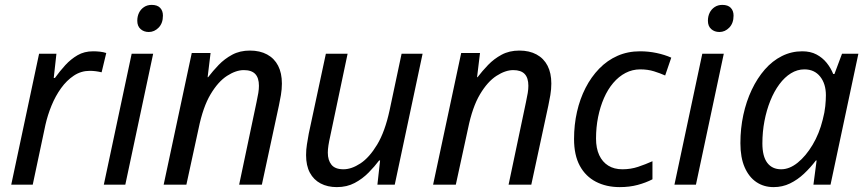

<svg xmlns="http://www.w3.org/2000/svg" viewBox="-20 -756 3545 786"><path d="M26 0 140 -536H211L200 -437H205Q225 -465 247.5 -489.5Q270 -514 297.5 -530Q325 -546 361 -546Q375 -546 389 -544.5Q403 -543 415 -539L396 -460Q383 -463 371.5 -464.5Q360 -466 347 -466Q312 -466 282.5 -446.5Q253 -427 230 -395Q207 -363 191 -324Q175 -285 166 -245L114 0Z M405 0 519 -536H607L493 0ZM589 -625Q569 -625 555.5 -637Q542 -649 542 -671Q542 -689 549 -703.5Q556 -718 569.5 -727Q583 -736 601 -736Q624 -736 635.5 -724Q647 -712 647 -692Q647 -661 629.5 -643Q612 -625 589 -625Z M650 0 765 -539H842L830 -440H832Q851 -465 875 -490Q899 -515 930.5 -532Q962 -549 1003 -549Q1044 -549 1073.5 -533Q1103 -517 1118.5 -487Q1134 -457 1134 -414Q1134 -391 1130 -367Q1126 -343 1122 -325L1052 0H959L1030 -337Q1035 -360 1037.5 -375.5Q1040 -391 1040 -405Q1040 -437 1025 -453Q1010 -469 978 -469Q946 -469 909.5 -445.5Q873 -422 842 -370Q811 -318 793 -230L743 0Z M1359 10Q1321 10 1292.5 -5Q1264 -20 1248.5 -49Q1233 -78 1233 -121Q1233 -144 1236.5 -165Q1240 -186 1244 -209L1314 -536H1403L1332 -199Q1327 -177 1324.5 -160.5Q1322 -144 1322 -131Q1322 -100 1337 -81.5Q1352 -63 1386 -63Q1419 -63 1455.5 -87Q1492 -111 1524 -164Q1556 -217 1575 -305L1624 -536H1710L1596 0H1525L1536 -99H1532Q1514 -75 1489 -49.5Q1464 -24 1432 -7Q1400 10 1359 10Z M1753 0 1868 -539H1945L1933 -440H1935Q1954 -465 1978 -490Q2002 -515 2033.5 -532Q2065 -549 2106 -549Q2147 -549 2176.5 -533Q2206 -517 2221.5 -487Q2237 -457 2237 -414Q2237 -391 2233 -367Q2229 -343 2225 -325L2155 0H2062L2133 -337Q2138 -360 2140.5 -375.5Q2143 -391 2143 -405Q2143 -437 2128 -453Q2113 -469 2081 -469Q2049 -469 2012.5 -445.5Q1976 -422 1945 -370Q1914 -318 1896 -230L1846 0Z M2517 10Q2462 10 2419.5 -12Q2377 -34 2353.5 -77.5Q2330 -121 2330 -187Q2330 -245 2342 -298Q2354 -351 2377 -396Q2400 -441 2433 -475Q2466 -509 2508 -527.5Q2550 -546 2600 -546Q2635 -546 2668 -539Q2701 -532 2728 -520L2703 -447Q2683 -456 2657.5 -464Q2632 -472 2601 -472Q2569 -472 2541 -457.5Q2513 -443 2490.5 -416.5Q2468 -390 2452.5 -354.5Q2437 -319 2428.5 -277Q2420 -235 2420 -189Q2420 -149 2433 -121Q2446 -93 2470 -78Q2494 -63 2528 -63Q2562 -63 2592 -73Q2622 -83 2651 -96V-22Q2624 -8 2590.5 1Q2557 10 2517 10Z M2741 0 2855 -536H2943L2829 0ZM2925 -625Q2905 -625 2891.5 -637Q2878 -649 2878 -671Q2878 -689 2885 -703.5Q2892 -718 2905.5 -727Q2919 -736 2937 -736Q2960 -736 2971.5 -724Q2983 -712 2983 -692Q2983 -661 2965.5 -643Q2948 -625 2925 -625Z M3147 10Q3107 10 3076.5 -10.5Q3046 -31 3028.5 -71Q3011 -111 3011 -170Q3011 -230 3023 -285.5Q3035 -341 3057.5 -388.5Q3080 -436 3111 -471.5Q3142 -507 3181 -526.5Q3220 -546 3264 -546Q3298 -546 3322.5 -533Q3347 -520 3364 -499Q3381 -478 3391 -453H3396L3427 -536H3494L3380 0H3310L3323 -99H3320Q3298 -70 3271.5 -45Q3245 -20 3214 -5Q3183 10 3147 10ZM3178 -63Q3212 -63 3245.5 -90Q3279 -117 3306.5 -163Q3334 -209 3348 -266Q3356 -296 3358.5 -321.5Q3361 -347 3361 -366Q3361 -413 3337.5 -442.5Q3314 -472 3273 -472Q3244 -472 3218 -456Q3192 -440 3170.5 -411Q3149 -382 3133.5 -343.5Q3118 -305 3109.5 -260.5Q3101 -216 3101 -169Q3101 -116 3121 -89.5Q3141 -63 3178 -63Z"/></svg>

Font: Noto Sans Display
Style: Italic
Weight: 400
Italic angle: -12°
Designer: Monotype Design Team
Foundry: Monotype Imaging Inc.
Version: Version 2.003